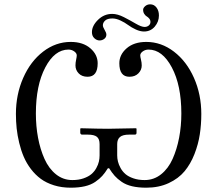

<svg xmlns="http://www.w3.org/2000/svg" viewBox="-20 -851 994 883"><path d="M438 -188Q438 -211.9 425.5 -221.9Q413.1 -231.9 383.8 -231.9H356.9Q354 -231.9 351.6 -234.4Q349.1 -236.8 349.1 -240.2V-258.8L351.1 -261.2Q438 -258.8 477.1 -258.8L606 -261.2L607.9 -258.8V-240.2Q607.9 -231.9 600.1 -231.9H574.2Q544.4 -231.9 531.7 -220.9Q519 -210 519 -188V-136.2Q519 -122.1 522.5 -107.9Q525.9 -93.8 534.7 -77.9Q543.5 -62 557.1 -50.3Q570.8 -38.6 593.5 -30.8Q616.2 -22.9 645 -22.9Q687.5 -22.9 720.7 -49.3Q753.9 -75.7 773.7 -119.9Q793.5 -164.1 803.7 -217.3Q814 -270.5 814 -329.1Q814 -458.5 770.3 -540.8Q726.6 -623 663.1 -623Q648.4 -623 636.7 -614.7Q625 -606.4 625 -596.2Q625 -589.8 628.4 -576.4Q631.8 -563 631.8 -549.8Q631.8 -529.3 616.5 -513.7Q601.1 -498 575.2 -498Q528.8 -498 528.8 -560.1Q528.8 -599.6 562.5 -628.9Q596.2 -658.2 652.8 -658.2Q721.7 -658.2 780 -613.5Q838.4 -568.8 872.1 -492.7Q905.8 -416.5 905.8 -327.1Q905.8 -278.3 898.9 -233.2Q892.1 -188 874.3 -142.3Q856.4 -96.7 828.6 -63.2Q800.8 -29.8 755.6 -8.8Q710.4 12.2 652.8 12.2Q615.7 12.2 587.6 5.6Q559.6 -1 539.8 -14.6Q520 -28.3 507.6 -42.2Q495.1 -56.2 481.9 -77.1H476.1Q462.9 -56.2 450.4 -42.2Q438 -28.3 418.2 -14.6Q398.4 -1 370.4 5.6Q342.3 12.2 305.2 12.2Q263.7 12.2 228.3 1.2Q192.9 -9.8 167.5 -28.6Q142.1 -47.4 122.1 -73.7Q102.1 -100.1 89.4 -129.6Q76.7 -159.2 68.4 -193.6Q60.1 -228 56.6 -260.5Q53.2 -293 53.2 -327.1Q53.2 -416.5 86.7 -492.7Q120.1 -568.8 178.2 -613.5Q236.3 -658.2 305.2 -658.2Q361.8 -658.2 395.5 -628.9Q429.2 -599.6 429.2 -560.1Q429.2 -498 382.8 -498Q356.9 -498 342 -513.4Q327.1 -528.8 327.1 -549.8Q327.1 -563 330.1 -576.4Q333 -589.8 333 -596.2Q333 -606.4 321.3 -614.7Q309.6 -623 294.9 -623Q231.4 -623 188.2 -540.8Q145 -458.5 145 -329.1Q145 -270.5 155 -217.3Q165 -164.1 184.8 -119.9Q204.6 -75.7 237.5 -49.3Q270.5 -22.9 313 -22.9Q341.8 -22.9 364.3 -30.8Q386.7 -38.6 400.4 -50.3Q414.1 -62 422.9 -77.9Q431.6 -93.8 434.8 -107.9Q438 -122.1 438 -136.2ZM496.1 -787.1Q520.5 -787.1 550 -772Q579.6 -756.8 605 -741.9Q630.4 -727.1 645 -727.1Q656.2 -727.1 664.1 -733.6Q671.9 -740.2 671.9 -750Q671.9 -758.8 666.5 -765.4Q661.1 -772 655 -775.4Q648.9 -778.8 643.6 -786.9Q638.2 -794.9 638.2 -806.2Q638.2 -814.5 647.7 -822.8Q657.2 -831.1 670.9 -831.1Q688.5 -831.1 699.7 -816.4Q710.9 -801.8 710.9 -779.8Q710.9 -751 691.7 -728.5Q672.4 -706.1 642.1 -706.1Q625 -706.1 604.7 -715.3Q584.5 -724.6 569.1 -736.1Q553.7 -747.6 533.9 -756.8Q514.2 -766.1 497.1 -766.1Q473.6 -766.1 463.4 -756.3Q453.1 -746.6 453.1 -734.9Q453.1 -726.6 461.2 -713.4Q469.2 -700.2 469.2 -691.9Q469.2 -679.7 459.7 -672.4Q450.2 -665 438 -665Q424.8 -665 413.8 -675.3Q402.8 -685.5 402.8 -703.1Q402.8 -732.4 430.7 -759.8Q458.5 -787.1 496.1 -787.1Z"/></svg>

Font: Common Serif News
Style: Regular
Weight: 450
Designer: Philipp H. Poll, Khaled Hosny
Foundry: Stefan Peev, Context Ltd.
Version: Version 1.026